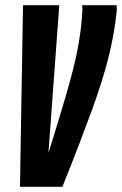

<svg xmlns="http://www.w3.org/2000/svg" viewBox="-20 -720 470 740"><path d="M220.4 0H57L68.7 -700H208.4L166.7 -130.2Q188.7 -201.1 206.4 -258.8Q224.1 -316.4 237.8 -364.4Q251.5 -412.4 261.9 -453.4Q272.2 -494.4 279.3 -531.6Q286.4 -568.9 291 -605Q295.5 -641.1 297.6 -679Q297.6 -684.2 297.5 -689.2Q297.3 -694.2 296.7 -700H429.5Q430.1 -692.5 430.1 -686Q430 -679.4 429.3 -671.9Q424.4 -627.3 416.6 -584.2Q408.7 -541.1 397.4 -496Q386.1 -451 370.2 -400.7Q354.3 -350.4 332.7 -291.2Q311 -232.1 283.5 -160.1Q255.9 -88.2 220.4 0Z"/></svg>

Font: Georama
Style: Italic
Weight: 400
Width: 2
Italic angle: -9°
Designer: Jean-Baptiste Levee
Foundry: Production Type
Version: Version 1.000